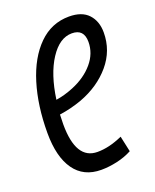

<svg xmlns="http://www.w3.org/2000/svg" viewBox="-111 -612 554 688"><g transform="rotate(-20 166.5 -268.0)"><path d="M275 -18Q249 -4 217.5 3Q186 10 157 10Q90 10 55 -39.5Q20 -89 20 -180Q20 -284 45.5 -367Q71 -450 119.5 -498Q168 -546 235 -546Q284 -546 308.5 -519.5Q333 -493 333 -450Q333 -381 288 -328Q243 -275 170 -248Q128 -233 85 -227Q84 -209 84 -190Q84 -55 166 -55Q188 -55 211.5 -60.5Q235 -66 262 -78ZM224 -486Q177 -486 140.5 -430Q104 -374 91 -281Q124 -286 158 -300Q209 -321 239.5 -357Q270 -393 270 -437Q270 -486 224 -486Z"/></g></svg>

Font: Georama Condensed
Style: Italic
Weight: 400
Width: 3
Italic angle: -9°
Designer: Jean-Baptiste Levee
Foundry: Production Type
Version: Version 1.000